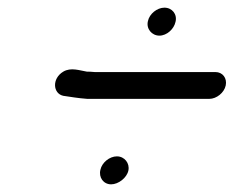

<svg xmlns="http://www.w3.org/2000/svg" viewBox="-20 -535 610 501"><path d="M242 -92C237 -72 250 -54 270 -54C289 -54 311 -71 315 -90C319 -109 305 -127 285 -127C266 -127 246 -111 242 -92ZM366 -480C361 -460 376 -442 396 -442C415 -442 434 -459 438 -478C443 -498 429 -515 409 -515C390 -515 370 -499 366 -480ZM569 -312C573 -331 561 -347 542 -347H227C218 -348 212 -348 207 -348C188 -351 165 -360 145 -348C115 -330 118 -291 145 -285C167 -282 181 -279 208 -277H526C545 -277 565 -293 569 -312Z"/></svg>

Font: Electronic
Style: BdIt
Weight: 700
Version: Version 1.011